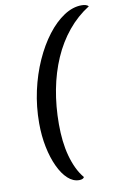

<svg xmlns="http://www.w3.org/2000/svg" viewBox="-106 -856 707 1111"><g transform="rotate(-10 248.0 -300.0)"><path d="M266.8 197Q231.2 197 200.2 168.6Q169.3 140.2 145.8 89.8Q122.2 39.5 108.7 -26.4Q95.2 -92.3 95.2 -167.2Q95.2 -264.5 115.4 -356.8Q135.7 -449 171.6 -529Q207.5 -609 253.6 -669.1Q299.7 -729.2 351.4 -763.1Q403.2 -797 455.2 -797Q484 -797 495.8 -784Q424.8 -739.3 370.6 -673.3Q316.3 -607.3 279.9 -523.9Q243.5 -440.5 225.1 -343.8Q206.7 -247.2 206.7 -141.3Q206.7 -90.7 211.8 -44.1Q217 2.5 228.3 44.3Q239.7 86.2 256.4 121.5Q273.2 156.8 296.2 184.2Q293.5 190.2 286.2 193.6Q279 197 266.8 197Z"/></g></svg>

Font: Sansita Swashed Light
Style: Regular
Weight: 300
Designer: Pablo Cosgaya
Foundry: Omnibus-Type
Version: Version 1.003